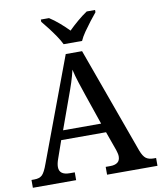

<svg xmlns="http://www.w3.org/2000/svg" viewBox="-99 -1009 915 1088"><g transform="rotate(-10 359.0 -465.5)"><path d="M1 0V-45H18Q47 -45 62.5 -59.5Q78 -74 95 -122L316 -714H410L631 -103Q644 -69 660 -57Q676 -45 704 -45H718V0H428V-45H455Q481 -45 496 -56Q511 -67 511 -91Q511 -100 508.5 -109.5Q506 -119 503 -129L464 -238H206L171 -138Q161 -111 161 -91Q161 -45 221 -45H250V0ZM226 -291H445L386 -463Q372 -504 359 -544Q346 -584 338 -620Q330 -585 318.5 -549.5Q307 -514 291 -471ZM314 -771Q303 -794 285 -820.5Q267 -847 247 -873Q227 -899 211 -918V-931H258Q285 -914 314.5 -888.5Q344 -863 366 -840Q389 -863 419 -888.5Q449 -914 475 -931H523V-918Q507 -899 487 -873Q467 -847 448.5 -820.5Q430 -794 420 -771Z"/></g></svg>

Font: Noto Serif Bengali Medium
Style: Regular
Weight: 500
Designer: Juan Bruce, Universal Thirst, Indian Type Foundry and the Monotype Design Team.
Foundry: Monotype Imaging Inc.
Version: Version 2.003; ttfautohint (v1.8.4.7-5d5b)